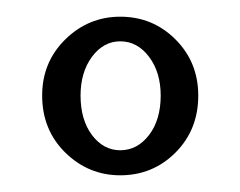

<svg xmlns="http://www.w3.org/2000/svg" viewBox="-20 -780 288 230"><path d="M124 -570Q86 -570 58.2 -597.2Q30.5 -624.5 30.5 -665.5Q30.5 -705.5 58.2 -732.8Q86 -760 124 -760Q163 -760 190.2 -732.8Q217.5 -705.5 217.5 -665.5Q217.5 -624.5 190.2 -597.2Q163 -570 124 -570ZM124 -600Q144.5 -600 158.5 -618.2Q172.5 -636.5 172.5 -665.5Q172.5 -693.5 158.5 -712Q144.5 -730.5 124 -730.5Q104 -730.5 90.2 -712Q76.5 -693.5 76.5 -665.5Q76.5 -636.5 90.2 -618.2Q104 -600 124 -600Z"/></svg>

Font: Imbue Thin
Style: Regular
Weight: 400
Version: Version 1.102